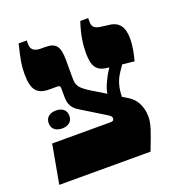

<svg xmlns="http://www.w3.org/2000/svg" viewBox="-120 -746 785 846"><g transform="rotate(-20 272.5 -323.5)"><path d="M487 -149C487 -171 482 -225 432 -255L407 -270C408 -309 415 -342 438 -376L457 -404L513 -398C522 -431 529 -466 529 -499C529 -552 509 -582 464 -587L425 -592C399 -595 386 -606 386 -626V-647H349C330 -591 324 -545 324 -506C324 -445 339 -418 389 -412L399 -411L395 -404C374 -373 352 -325 352 -305L356 -302L290 -342C238 -374 231 -387 231 -424V-504C231 -571 216 -592 163 -592H143C113 -592 98 -605 98 -628V-647H60C43 -579 38 -549 38 -512C38 -436 60 -410 119 -410H155C166 -410 169 -406 169 -395V-361C169 -320 180 -301 212 -282L326 -212C336 -205 338 -200 338 -196C338 -191 336 -186 334 -185C331 -183 327 -182 322 -182H48L15 0H443C476 -86 487 -114 487 -149ZM64 -271C64 -242 86 -229 113 -229C140 -229 161 -243 161 -271C161 -300 140 -313 113 -313C86 -313 64 -300 64 -271Z"/></g></svg>

Font: Noto Serif Hebrew Extra
Style: Regular
Weight: 800
Designer: Monotype Design Team
Foundry: Monotype Imaging Inc.
Version: Version 1.901